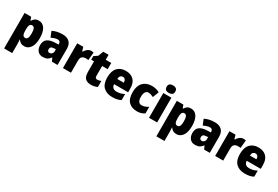

<svg xmlns="http://www.w3.org/2000/svg" viewBox="91 -2126 5380 3716"><g transform="rotate(30 2781.5 -268.0)"><path d="M376 -563Q462 -563 511 -488.5Q560 -414 560 -277Q560 -138 508 -64Q456 10 374 10Q323 10 291.5 -10Q260 -30 241 -60H235Q237 -35 239 -11Q241 13 241 37V240H60V-553H206L232 -483H241Q264 -522 295 -542.5Q326 -563 376 -563ZM311 -419Q272 -419 256.5 -388Q241 -357 241 -292V-271Q241 -205 256 -172Q271 -139 311 -139Q344 -139 360.5 -171.5Q377 -204 377 -277Q377 -352 360 -385.5Q343 -419 311 -419Z M909 -563Q1006 -563 1061 -512Q1116 -461 1116 -363V0H990L956 -73H953Q921 -30 884.5 -10Q848 10 785 10Q714 10 672.5 -38.5Q631 -87 631 -169Q631 -258 687.5 -301Q744 -344 851 -349L936 -352V-362Q936 -398 919.5 -414Q903 -430 874 -430Q844 -430 808 -419Q772 -408 733 -389L683 -513Q728 -537 784.5 -550Q841 -563 909 -563ZM898 -245Q852 -243 832.5 -226.5Q813 -210 813 -179Q813 -150 826.5 -136.5Q840 -123 862 -123Q893 -123 914.5 -145Q936 -167 936 -202V-247Z M1546 -563Q1560 -563 1574.5 -561Q1589 -559 1600 -557L1584 -379Q1574 -382 1560.5 -383.5Q1547 -385 1525 -385Q1498 -385 1473 -376Q1448 -367 1432 -343Q1416 -319 1416 -274V0H1236V-553H1371L1398 -465H1407Q1426 -503 1463.5 -533Q1501 -563 1546 -563Z M1921 -137Q1942 -137 1962.5 -142Q1983 -147 2005 -156V-21Q1975 -7 1942 1.5Q1909 10 1863 10Q1781 10 1736.5 -32.5Q1692 -75 1692 -182V-414H1629V-495L1709 -548L1754 -664H1873V-553H1997V-414H1873V-191Q1873 -137 1921 -137Z M2321 -563Q2433 -563 2498 -499Q2563 -435 2563 -310V-225H2250Q2251 -177 2278.5 -150Q2306 -123 2361 -123Q2408 -123 2447.5 -133.5Q2487 -144 2530 -166V-31Q2491 -10 2446 0Q2401 10 2338 10Q2214 10 2141.5 -59.5Q2069 -129 2069 -273Q2069 -419 2137 -491Q2205 -563 2321 -563ZM2327 -434Q2296 -434 2275.5 -413Q2255 -392 2252 -343H2398Q2398 -385 2379 -409.5Q2360 -434 2327 -434Z M2894 10Q2773 10 2705 -58.5Q2637 -127 2637 -274Q2637 -414 2709 -488.5Q2781 -563 2904 -563Q2953 -563 2995.5 -552Q3038 -541 3075 -521L3024 -384Q2993 -400 2965 -408.5Q2937 -417 2908 -417Q2869 -417 2844.5 -381Q2820 -345 2820 -275Q2820 -202 2844.5 -169.5Q2869 -137 2910 -137Q2986 -137 3058 -186V-39Q3025 -16 2985 -3Q2945 10 2894 10Z M3251 -776Q3293 -776 3320 -757.5Q3347 -739 3347 -691Q3347 -644 3319.5 -625.5Q3292 -607 3251 -607Q3208 -607 3181.5 -625.5Q3155 -644 3155 -691Q3155 -739 3181.5 -757.5Q3208 -776 3251 -776ZM3341 -553V0H3160V-553Z M3778 -563Q3864 -563 3913 -488.5Q3962 -414 3962 -277Q3962 -138 3910 -64Q3858 10 3776 10Q3725 10 3693.5 -10Q3662 -30 3643 -60H3637Q3639 -35 3641 -11Q3643 13 3643 37V240H3462V-553H3608L3634 -483H3643Q3666 -522 3697 -542.5Q3728 -563 3778 -563ZM3713 -419Q3674 -419 3658.5 -388Q3643 -357 3643 -292V-271Q3643 -205 3658 -172Q3673 -139 3713 -139Q3746 -139 3762.5 -171.5Q3779 -204 3779 -277Q3779 -352 3762 -385.5Q3745 -419 3713 -419Z M4311 -563Q4408 -563 4463 -512Q4518 -461 4518 -363V0H4392L4358 -73H4355Q4323 -30 4286.5 -10Q4250 10 4187 10Q4116 10 4074.5 -38.5Q4033 -87 4033 -169Q4033 -258 4089.5 -301Q4146 -344 4253 -349L4338 -352V-362Q4338 -398 4321.5 -414Q4305 -430 4276 -430Q4246 -430 4210 -419Q4174 -408 4135 -389L4085 -513Q4130 -537 4186.5 -550Q4243 -563 4311 -563ZM4300 -245Q4254 -243 4234.5 -226.5Q4215 -210 4215 -179Q4215 -150 4228.5 -136.5Q4242 -123 4264 -123Q4295 -123 4316.5 -145Q4338 -167 4338 -202V-247Z M4948 -563Q4962 -563 4976.5 -561Q4991 -559 5002 -557L4986 -379Q4976 -382 4962.5 -383.5Q4949 -385 4927 -385Q4900 -385 4875 -376Q4850 -367 4834 -343Q4818 -319 4818 -274V0H4638V-553H4773L4800 -465H4809Q4828 -503 4865.5 -533Q4903 -563 4948 -563Z M5285 -563Q5397 -563 5462 -499Q5527 -435 5527 -310V-225H5214Q5215 -177 5242.5 -150Q5270 -123 5325 -123Q5372 -123 5411.5 -133.5Q5451 -144 5494 -166V-31Q5455 -10 5410 0Q5365 10 5302 10Q5178 10 5105.5 -59.5Q5033 -129 5033 -273Q5033 -419 5101 -491Q5169 -563 5285 -563ZM5291 -434Q5260 -434 5239.5 -413Q5219 -392 5216 -343H5362Q5362 -385 5343 -409.5Q5324 -434 5291 -434Z"/></g></svg>

Font: Noto Sans Lao Looped SemiCondensed Black
Style: Regular
Weight: 900
Width: 4
Designer: Mark Frömberg, Ben Mitchell
Foundry: The Fontpad Ltd
Version: Version 1.002; ttfautohint (v1.8.4.7-5d5b)